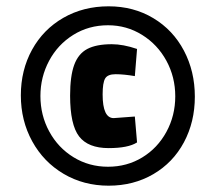

<svg xmlns="http://www.w3.org/2000/svg" viewBox="-20 -738 683 608"><path d="M46 -436Q46 -516 81.5 -580.5Q117 -645 180.5 -681.5Q244 -718 324 -718Q403 -718 465.5 -680.5Q528 -643 562.5 -577.5Q597 -512 597 -432Q597 -352 562.5 -287.5Q528 -223 465.5 -186.5Q403 -150 324 -150Q245 -150 181.5 -187.5Q118 -225 82 -290.5Q46 -356 46 -436ZM535 -433Q535 -494 507 -545.5Q479 -597 430 -627.5Q381 -658 322 -658Q261 -658 212 -627.5Q163 -597 135.5 -545.5Q108 -494 108 -434Q108 -373 136 -321.5Q164 -270 213 -240Q262 -210 322 -210Q382 -210 430.5 -239.5Q479 -269 507 -320.5Q535 -372 535 -433ZM202 -435Q202 -497 215 -532.5Q228 -568 256.5 -583Q285 -598 334 -598Q370 -598 414 -583L407 -497Q372 -503 346 -503Q321 -503 313 -489.5Q305 -476 305 -439Q305 -364 340 -364L407 -369L414 -287Q386 -269 324 -269Q259 -269 230.5 -306Q202 -343 202 -435Z"/></svg>

Font: Cairo
Style: Bold
Weight: 700
Designer: Mohamed Gaber
Foundry: Kief Type Foundry
Version: Version 2.100